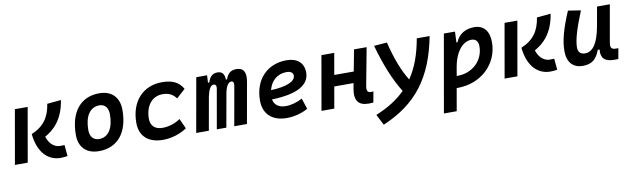

<svg xmlns="http://www.w3.org/2000/svg" viewBox="-44 -1053 5948 1810"><g transform="rotate(-10 2929.5 -148.0)"><path d="M463.4 9.8C491.7 9.8 509.8 7.3 529.8 3.4L520 -103.5C504.4 -103 499 -102.1 478.5 -102.1C439.5 -102.1 381.8 -125 354 -212.4C434.1 -256.3 531.7 -338.9 560.1 -527.3L427.2 -514.6C408.2 -391.6 356 -310.1 233.4 -258.8C252.4 -72.3 350.1 9.8 463.4 9.8ZM26.9 0H149.4L240.2 -517.6H117.7Z M831.1 9.8C1009.8 9.8 1115.2 -118.2 1115.2 -335C1115.2 -456.1 1044.9 -527.3 925.8 -527.3C747.1 -527.3 641.6 -397.5 641.6 -177.7C641.6 -60.1 711.9 9.8 831.1 9.8ZM852.5 -102.5C797.4 -102.5 765.1 -140.1 765.1 -203.6C765.1 -336.4 818.4 -415 907.7 -415C960.9 -415 991.7 -377.4 991.7 -314C991.7 -181.2 939.9 -102.5 852.5 -102.5Z M1459 -102.5C1387.2 -102.5 1346.2 -141.1 1345.7 -208.5C1346.2 -333 1411.6 -415 1512.2 -415C1570.3 -415 1609.4 -396 1642.1 -352.1L1726.6 -428.7C1687 -497.6 1627 -527.3 1525.9 -527.3C1342.8 -527.3 1222.7 -394.5 1222.7 -191.9C1222.7 -64 1303.2 9.8 1444.8 9.8C1528.3 9.8 1611.3 -18.1 1673.8 -60.1L1629.9 -156.7C1583.5 -124 1521 -102.5 1459 -102.5Z M1957.5 -517.6H1854L1762.2 0H1883.3L1939.9 -319.3C1954.1 -385.3 1974.6 -420.4 2002 -420.4C2022.5 -420.4 2030.8 -405.3 2025.9 -377.4L1959.5 0H2050.8L2108.4 -323.2C2121.6 -386.7 2144 -420.4 2171.9 -420.4C2190.4 -420.4 2198.2 -404.3 2193.4 -377.4L2126.5 0H2248L2317.4 -390.6C2333.5 -481 2307.6 -527.3 2239.7 -527.3C2189.5 -527.3 2156.2 -505.9 2136.2 -447.3H2125C2124.5 -502.4 2101.1 -527.3 2058.6 -527.3C2013.7 -527.3 1984.4 -504.9 1966.3 -447.3H1954.1Z M2639.6 -102.5C2572.3 -102.5 2529.8 -133.8 2521 -187.5C2753.9 -193.4 2882.3 -257.8 2882.3 -381.8C2882.3 -473.1 2821.8 -527.3 2719.2 -527.3C2531.7 -527.3 2407.2 -395 2407.2 -195.8C2407.2 -66.4 2489.7 9.8 2629.4 9.8C2694.3 9.8 2769.5 -6.8 2832 -43L2798.3 -146C2747.1 -118.7 2688.5 -102.5 2639.6 -102.5ZM2527.3 -274.9C2548.8 -362.8 2612.8 -417.5 2699.7 -417.5C2739.7 -417.5 2762.2 -400.9 2762.2 -373C2762.2 -316.9 2675.8 -281.2 2527.3 -274.9Z M2961.4 0H3084L3120.1 -205.6H3304.7L3296.4 -161.6C3273.9 -43.9 3311.5 9.8 3413.6 9.8C3430.7 9.8 3444.3 9.3 3456.5 7.8L3475.6 -95.7C3467.3 -94.7 3459.5 -94.2 3452.6 -94.2C3418.5 -94.2 3408.7 -114.7 3418 -162.6L3484.9 -517.6H3364.3L3325.2 -312.5H3138.7L3174.8 -517.6H3052.2Z M3517.1 230.5C3843.3 92.3 4013.7 -131.3 4087.9 -517.6H3964.8C3938.5 -368.2 3895 -247.6 3827.1 -147.9C3768.1 -242.2 3719.2 -367.7 3680.7 -527.3L3556.2 -517.6C3609.9 -325.2 3672.9 -171.4 3747.6 -52.2C3674.3 21 3581.5 79.6 3464.4 127.4Z M4216.3 224.6 4253.9 9.8C4256.8 9.8 4259.8 9.8 4262.7 9.8C4487.3 9.8 4656.7 -148.9 4656.7 -359.4C4656.7 -466.8 4605 -527.3 4514.6 -527.3C4429.7 -527.3 4365.2 -486.8 4336.9 -414.6H4326.2L4330.6 -517.6H4224.1L4093.8 224.6ZM4273.9 -102.5 4289.1 -190.4C4318.8 -348.1 4397.5 -415 4469.2 -415C4510.3 -415 4533.7 -388.7 4533.7 -341.8C4533.7 -205.1 4425.8 -102.5 4282.2 -102.5C4279.3 -102.5 4276.4 -102.5 4273.9 -102.5Z M5150.9 9.8C5179.2 9.8 5197.3 7.3 5217.3 3.4L5207.5 -103.5C5191.9 -103 5186.5 -102.1 5166 -102.1C5127 -102.1 5069.3 -125 5041.5 -212.4C5121.6 -256.3 5219.2 -338.9 5247.6 -527.3L5114.7 -514.6C5095.7 -391.6 5043.5 -310.1 4920.9 -258.8C4939.9 -72.3 5037.6 9.8 5150.9 9.8ZM4714.4 0H4836.9L4927.7 -517.6H4805.2Z M5462.4 10.3C5557.6 10.3 5596.7 -36.6 5626.5 -114.7H5643.6C5635.3 -33.2 5672.9 4.9 5761.2 4.9H5802.2L5820.3 -96.2H5797.9C5753.4 -96.2 5741.7 -113.8 5751 -166L5813 -517.6H5690.4L5656.2 -325.2V-325.7C5628.4 -181.2 5580.6 -102.1 5502.9 -102.1C5460.9 -102.1 5437 -126.5 5437 -168.9C5437 -239.7 5466.8 -341.3 5534.7 -508.3L5413.6 -527.3C5343.8 -364.3 5314.5 -253.4 5314.5 -156.7C5314.5 -50.8 5368.2 10.3 5462.4 10.3Z"/></g></svg>

Font: Cascadia Code SemiBold
Style: Italic
Weight: 600
Italic angle: -10°
Monospace: yes
Designer: Aaron Bell
Foundry: Saja Typeworks
Version: Version 2404.023